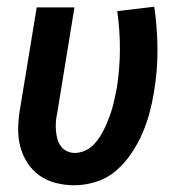

<svg xmlns="http://www.w3.org/2000/svg" viewBox="-20 -542 540 570"><path d="M201 8Q172 8 145 1Q118 -6 96.5 -21.5Q75 -37 60.5 -60Q46 -83 39.5 -109.5Q33 -136 34 -165Q35 -194 40 -222L89 -520H201L150 -207Q147 -194 146 -181Q145 -168 146 -155.5Q147 -143 150 -131Q153 -119 160 -109Q167 -99 178 -93.5Q189 -88 202 -88Q217 -88 232 -94.5Q247 -101 258 -112.5Q269 -124 277.5 -137.5Q286 -151 292.5 -165.5Q299 -180 304.5 -194.5Q310 -209 314 -223.5Q318 -238 321 -253Q324 -268 327 -282Q336 -340 336 -397Q336 -454 328 -509L438 -522Q447 -460 447.5 -396.5Q448 -333 437 -268Q432 -237 423.5 -205.5Q415 -174 401.5 -143.5Q388 -113 368.5 -84.5Q349 -56 323 -34Q297 -12 264.5 -2Q232 8 201 8Z"/></svg>

Font: Iosevka SS04 Oblique
Style: Bold
Weight: 700
Italic angle: -9°
Monospace: yes
Designer: Belleve Invis
Foundry: Belleve Invis
Version: Version 19.0.0; ttfautohint (v1.8.4)